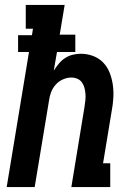

<svg xmlns="http://www.w3.org/2000/svg" viewBox="-20 -755 540 775"><path d="M7 0 97 -545H53V-613H109L113 -639H84V-735H241L221 -615H284V-545H210L197 -470Q206 -484 217 -497.5Q228 -511 242.5 -520.5Q257 -530 273.5 -534Q290 -538 306 -538Q332 -538 356 -529Q380 -520 397 -502Q414 -484 423 -460.5Q432 -437 435.5 -412Q439 -387 437.5 -360.5Q436 -334 431 -308L396 -96H425V0H268L321 -323Q323 -336 324.5 -349.5Q326 -363 325 -375.5Q324 -388 321 -400Q318 -412 311 -422Q304 -432 292.5 -437Q281 -442 268 -442Q251 -442 234 -434.5Q217 -427 205 -413.5Q193 -400 186.5 -383.5Q180 -367 178 -350L120 0Z"/></svg>

Font: Iosevka Slab
Style: Bold Italic
Weight: 700
Italic angle: -9°
Monospace: yes
Designer: Belleve Invis
Foundry: Belleve Invis
Version: Version 11.1.0; ttfautohint (v1.8.3)